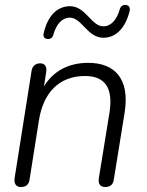

<svg xmlns="http://www.w3.org/2000/svg" viewBox="-20 -747 592 773"><path d="M64 6C85 6 96 -4 99 -24L137 -264C154 -371 216 -441 322 -441C403 -441 436 -393 421 -295L378 -30C374 -7 384 6 403 6C424 6 435 -4 438 -23L482 -295C503 -430 442 -494 335 -494C254 -494 193 -459 157 -399L166 -457C170 -479 160 -492 142 -492C123 -492 110 -481 107 -461L39 -31C35 -8 45 6 64 6ZM171 -590C183 -589 192 -595 195 -608C207 -650 230 -676 261 -676C309 -676 332 -595 396 -595C447 -595 485 -634 502 -703C505 -717 499 -726 486 -727C474 -728 466 -722 462 -709C450 -667 427 -641 396 -641C348 -641 325 -722 262 -722C210 -722 172 -683 156 -614C152 -600 159 -591 171 -590Z"/></svg>

Font: SN Pro Light
Style: Italic
Weight: 300
Italic angle: -8.99998°
Designer: Tobias Whetton
Foundry: Supernotes
Version: Version 1.001;Glyphs 3.2 (3249)